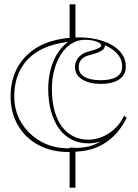

<svg xmlns="http://www.w3.org/2000/svg" viewBox="-20 -728 638 888"><path d="M302 -708H329V-540H302ZM302 -45H329V140H302ZM296 -25Q218 -25 157.5 -57.5Q97 -90 63 -148.5Q29 -207 29 -282Q29 -345 51 -395.5Q73 -446 114.5 -482Q156 -518 215 -536.5Q274 -555 348 -555Q388 -555 426.5 -546.5Q465 -538 495.5 -521Q526 -504 544 -478.5Q562 -453 562 -419Q562 -393 547 -375Q532 -357 506 -348.5Q480 -340 446 -340Q395 -340 361 -360Q327 -380 327 -418Q327 -445 345 -464.5Q363 -484 394 -491Q448 -505 448 -517Q448 -524 438.5 -530Q429 -536 412 -540Q395 -544 373 -544Q338 -544 309.5 -525.5Q281 -507 261 -475Q241 -443 230.5 -402.5Q220 -362 220 -317Q220 -262 231.5 -218.5Q243 -175 265 -144.5Q287 -114 318.5 -98Q350 -82 390 -82Q421 -82 452.5 -95Q484 -108 511 -133Q538 -158 554 -193L566 -183Q539 -130 506 -98.5Q473 -67 437.5 -51Q402 -35 366 -30Q330 -25 296 -25ZM465 -519V-514Q463 -501 447 -492Q431 -483 398 -474Q344 -462 344 -418Q344 -388 371 -372.5Q398 -357 446 -357Q493 -357 519 -372.5Q545 -388 545 -419Q545 -437 539.5 -451.5Q534 -466 523 -478.5Q512 -491 497.5 -501Q483 -511 465 -519ZM46 -282Q46 -214 79 -160Q112 -106 168.5 -74Q225 -42 296 -42Q333 -42 371.5 -47Q410 -52 446 -74Q434 -70 419.5 -67.5Q405 -65 390 -65Q346 -65 311.5 -82.5Q277 -100 253 -133.5Q229 -167 216 -213.5Q203 -260 203 -317Q203 -362 213.5 -404Q224 -446 245 -480Q266 -514 295 -534Q215 -525 159.5 -493Q104 -461 75 -407.5Q46 -354 46 -282Z"/></svg>

Font: Kalnia Glaze Thin SemiBold
Style: Regular
Weight: 600
Version: Version 1.110